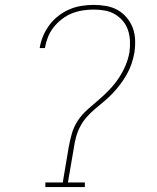

<svg xmlns="http://www.w3.org/2000/svg" viewBox="-20 -763 640 783"><path d="M165 0V-19H236L260 -162Q265 -190 273 -218Q281 -246 297 -270.5Q313 -295 336 -315.5Q359 -336 382 -355.5Q405 -375 426 -397Q447 -419 463.5 -443.5Q480 -468 491.5 -495Q503 -522 508 -550Q511 -573 510 -596Q509 -619 502 -640Q495 -661 481 -677.5Q467 -694 448.5 -705Q430 -716 407.5 -720Q385 -724 362 -724Q340 -724 317.5 -720.5Q295 -717 273.5 -708.5Q252 -700 232.5 -685Q213 -670 198.5 -651.5Q184 -633 175.5 -611.5Q167 -590 163 -567Q163 -567 163 -567Q163 -567 163 -567H142Q142 -567 142 -567Q142 -567 142 -568Q146 -593 156 -616.5Q166 -640 181.5 -661Q197 -682 218.5 -698.5Q240 -715 263.5 -725Q287 -735 312 -739Q337 -743 362 -743Q388 -743 413.5 -738.5Q439 -734 460 -722Q481 -710 497 -691Q513 -672 521.5 -649Q530 -626 531 -600Q532 -574 528 -548Q524 -525 516.5 -503Q509 -481 497.5 -460.5Q486 -440 471.5 -420.5Q457 -401 440.5 -383.5Q424 -366 405.5 -350.5Q387 -335 368.5 -319.5Q350 -304 334 -286Q318 -268 307 -247Q296 -226 290 -203.5Q284 -181 281 -159L257 -19H326V0Z"/></svg>

Font: Iosevka Curly Slab ThEx
Style: Italic
Weight: 100
Width: 7
Italic angle: -9°
Monospace: yes
Designer: Belleve Invis
Foundry: Belleve Invis
Version: Version 11.1.0; ttfautohint (v1.8.3)